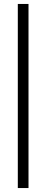

<svg xmlns="http://www.w3.org/2000/svg" viewBox="-20 -820 234 970"><path d="M70 130H124V-800H70Z"/></svg>

Font: Sawarabi Mincho
Style: Regular
Weight: 400
Version: Version 1.082; ttfautohint (v1.8.4.7-5d5b)